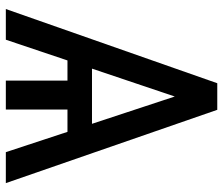

<svg xmlns="http://www.w3.org/2000/svg" viewBox="-72 -674 747 642"><g transform="rotate(90 301.0 -353.5)"><path d="M421.4 -206.1H346.7V0H250V-206.1H182.6L113.3 0H10.7L258.8 -707H347.7L592.8 0H489.3ZM394.5 -288.1 303.2 -564.9 210 -288.1Z"/></g></svg>

Font: Pretendard
Style: Regular
Weight: 400
Designer: Base glyphs from Inter by Rasmus Andersson; Hangeul glyphs from Noto Sans CJK(Source Han Sans) by Jang Soo-young and Kan
Foundry: Kil Hyung-jin
Version: Version 1.309